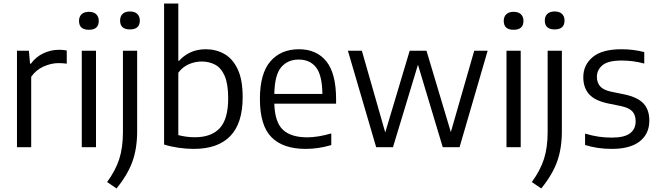

<svg xmlns="http://www.w3.org/2000/svg" viewBox="-20 -828 3707 1080"><path d="M75.5 0V-542.5H142.5L149 -470H154Q182 -508.5 224.2 -528.2Q266.5 -548 312.5 -548Q335.5 -548 355.5 -544V-470Q344 -471.5 332.5 -472.2Q321 -473 308.5 -473Q268.5 -473 225.5 -454Q182.5 -435 155.5 -396V0Z M440 0V-542.5H520V0ZM480 -660.5Q424.5 -660.5 424.5 -710.5Q424.5 -734 438.8 -747.8Q453 -761.5 480 -761.5Q507 -761.5 521.2 -747.8Q535.5 -734 535.5 -710.5Q535.5 -660.5 480 -660.5Z M635.5 232 582.5 196Q630 131 650.8 66.5Q671.5 2 671.5 -85V-542.5H751.5V-89.5Q751.5 7.5 724.5 81.8Q697.5 156 635.5 232ZM711 -662.5Q655.5 -662.5 655.5 -712.5Q655.5 -736 669.8 -749.8Q684 -763.5 711 -763.5Q738 -763.5 752.2 -749.8Q766.5 -736 766.5 -712.5Q766.5 -662.5 711 -662.5Z M1070.5 9.5Q1028 9.5 984.5 3.2Q941 -3 903 -15V-808H983V-486.5H988Q1012.5 -515 1050.5 -533Q1088.5 -551 1138 -551Q1194.5 -551 1241.5 -524.8Q1288.5 -498.5 1316.8 -439.2Q1345 -380 1345 -281.5Q1345 -134.5 1275.2 -62.5Q1205.5 9.5 1070.5 9.5ZM1076.5 -56Q1168.5 -56 1216 -107Q1263.5 -158 1263.5 -274.5Q1263.5 -355.5 1244 -400.5Q1224.5 -445.5 1190.8 -463.8Q1157 -482 1114.5 -482Q1077.5 -482 1042.2 -466.8Q1007 -451.5 983 -419V-68Q1001 -63 1025.5 -59.5Q1050 -56 1076.5 -56Z M1699 9.5Q1572 9.5 1507 -56.2Q1442 -122 1442 -271.5Q1442 -414.5 1501 -482.8Q1560 -551 1661.5 -551Q1761 -551 1815.8 -482.8Q1870.5 -414.5 1870.5 -269.5V-245H1523Q1526 -140.5 1571.5 -98Q1617 -55.5 1708.5 -55.5Q1767.5 -55.5 1843.5 -77.5V-12Q1804.5 -0.5 1769.2 4.5Q1734 9.5 1699 9.5ZM1660.5 -493Q1598.5 -493 1561.8 -450Q1525 -407 1523 -299.5H1793.5Q1792 -406.5 1757.2 -449.8Q1722.5 -493 1660.5 -493Z M2096 0 1937 -542.5H2015.5L2147 -83L2284.5 -542.5H2379L2516 -85L2647.5 -542.5H2723L2565 0H2470.5L2331 -464L2190.5 0Z M2829 0V-542.5H2909V0ZM2869 -660.5Q2813.5 -660.5 2813.5 -710.5Q2813.5 -734 2827.8 -747.8Q2842 -761.5 2869 -761.5Q2896 -761.5 2910.2 -747.8Q2924.5 -734 2924.5 -710.5Q2924.5 -660.5 2869 -660.5Z M3024.5 232 2971.5 196Q3019 131 3039.8 66.5Q3060.5 2 3060.5 -85V-542.5H3140.5V-89.5Q3140.5 7.5 3113.5 81.8Q3086.5 156 3024.5 232ZM3100 -662.5Q3044.5 -662.5 3044.5 -712.5Q3044.5 -736 3058.8 -749.8Q3073 -763.5 3100 -763.5Q3127 -763.5 3141.2 -749.8Q3155.5 -736 3155.5 -712.5Q3155.5 -662.5 3100 -662.5Z M3421.5 9.5Q3339.5 9.5 3271 -12.5V-76.5Q3311 -64.5 3347.5 -59.2Q3384 -54 3421.5 -54Q3492 -54 3523.8 -78Q3555.5 -102 3555.5 -145.5Q3555.5 -182.5 3536.2 -202.2Q3517 -222 3472 -231.5L3398.5 -246.5Q3324.5 -262.5 3292.8 -299Q3261 -335.5 3261 -394Q3261 -462.5 3313.8 -506.8Q3366.5 -551 3476 -551Q3543.5 -551 3604 -535V-470.5Q3542 -487.5 3477.5 -487.5Q3400 -487.5 3368.8 -461Q3337.5 -434.5 3337.5 -396Q3337.5 -364 3355.5 -342.8Q3373.5 -321.5 3418.5 -312L3492 -297Q3567 -281 3599.8 -245.8Q3632.5 -210.5 3632.5 -149.5Q3632.5 -75.5 3578.8 -33Q3525 9.5 3421.5 9.5Z"/></svg>

Font: Encode Sans
Style: Regular
Weight: 400
Designer: Multiple Designers
Foundry: Impallari Type
Version: Version 3.002; ttfautohint (v1.8.3) -l 8 -r 50 -G 200 -x 14 